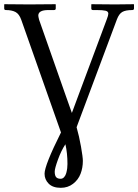

<svg xmlns="http://www.w3.org/2000/svg" viewBox="-20 -666 657 913"><path d="M487.8 -574.2Q495.1 -592.8 495.1 -601.1Q495.1 -611.8 481.9 -615Q468.8 -618.2 439.9 -618.2H421.9Q414.1 -618.2 414.1 -626V-645L416 -646Q488.8 -645 527.8 -645L615.2 -646L617.2 -645V-626Q617.2 -618.2 608.9 -618.2Q577.1 -618.2 561.5 -609.1Q545.9 -600.1 536.1 -574.2L344.2 -61Q356.4 -18.6 365.2 31.5Q374 81.5 374 99.1Q374 132.3 363 160.6Q352.1 189 327.4 208Q302.7 227.1 269 227.1Q231 227.1 211.4 207.3Q191.9 187.5 191.9 160.2Q191.9 120.1 270 -36.1L81.1 -571.8Q71.3 -599.6 53.7 -608.9Q36.1 -618.2 7.8 -618.2Q0 -618.2 0 -626V-645L2 -646Q80.1 -645 119.1 -645L243.2 -646L245.1 -645V-626Q245.1 -618.2 236.8 -618.2H210Q162.1 -618.2 162.1 -591.8Q162.1 -587.4 166 -571.8L291 -215.8L321.8 -128.9L353 -212.9ZM291 20Q271 50.3 255.6 92.8Q240.2 135.3 240.2 149.9Q240.2 168.9 247.1 176.5Q253.9 184.1 268.1 184.1Q277.8 184.1 284.9 176.3Q292 168.5 295.2 156.5Q298.3 144.5 299.6 134Q300.8 123.5 300.8 113.8Q300.8 62 291 20Z"/></svg>

Font: Linux Biolinum
Style: Regular
Weight: 400
Designer: Philipp H. Poll
Foundry: Philipp H. Poll
Version: Version 0.6.4